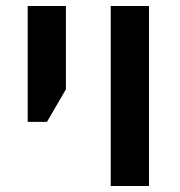

<svg xmlns="http://www.w3.org/2000/svg" viewBox="-20 -618 597 638"><path d="M348 0V-598H475V0ZM72 -213V-598H199V-321L136 -213Z"/></svg>

Font: Noto Sans Hebrew SemiBold
Style: Regular
Weight: 600
Designer: Monotype Design Team
Foundry: Monotype Imaging Inc.
Version: Version 2.003